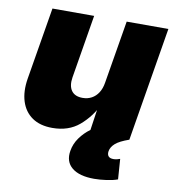

<svg xmlns="http://www.w3.org/2000/svg" viewBox="-83 -609 804 888"><g transform="rotate(10 319.5 -165.0)"><path d="M186.5 8.3Q128.9 8.3 91.8 -17.3Q54.7 -43 40 -89.1Q25.4 -135.3 35.2 -195.8L91.8 -535.6H287.6L238.3 -237.8Q231.9 -197.8 248 -175.3Q264.2 -152.8 300.3 -152.8Q324.2 -152.8 343 -163.1Q361.8 -173.3 374.3 -192.9Q386.7 -212.4 391.1 -240.2L440.4 -535.6H636.2L547.4 0H360.4L380.9 -140.6H393.6Q362.8 -76.7 312.7 -34.2Q262.7 8.3 186.5 8.3ZM418 206.5Q348.1 206.5 313.5 178Q278.8 149.4 287.6 98.1Q293 64.5 313.5 35.9Q334 7.3 362.3 -13.2L547.4 0Q502.9 15.6 484.1 32.2Q465.3 48.8 461.9 68.8Q459.5 84.5 466.6 92.8Q473.6 101.1 490.2 101.1Q498 101.1 505.9 99.4Q513.7 97.7 521 94.7L527.8 189.9Q506.8 197.8 475.6 202.1Q444.3 206.5 418 206.5Z"/></g></svg>

Font: Inter 20pt Black
Style: Italic
Weight: 900
Italic angle: -9.3988°
Version: Version 4.001;git-66647c0bb